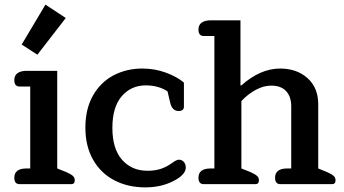

<svg xmlns="http://www.w3.org/2000/svg" viewBox="-20 -798 1490 832"><path d="M74 -605 177 -778 265 -720 142 -561ZM42 -28Q42 -68 95 -68H111V-423H65Q42 -423 42 -451Q42 -471 56 -481Q70 -491 95 -491H228V-68L268 -52Q288 -43 296 -35.5Q304 -28 304 -17Q304 0 289 0H65Q42 0 42 -28Z M350 -245Q350 -327 383.5 -385Q417 -443 473 -472Q529 -501 597 -501Q651 -501 699.5 -483Q748 -465 777 -440V-336Q777 -317 754 -317Q725 -317 717 -355L706 -402Q689 -414 664.5 -421Q640 -428 612 -428Q548 -428 507.5 -381Q467 -334 467 -244Q467 -153 509 -105.5Q551 -58 619 -58Q652 -58 677.5 -66.5Q703 -75 729 -94Q745 -106 756 -106Q768 -106 776.5 -96.5Q785 -87 785 -72Q785 -45 745 -21Q687 14 610 14Q534 14 475 -17Q416 -48 383 -106.5Q350 -165 350 -245Z M840 -28Q840 -68 893 -68H909V-642H863Q840 -642 840 -670Q840 -690 854 -700Q868 -710 893 -710H1022V-428H1026Q1108 -501 1194 -501Q1266 -501 1312.5 -459.5Q1359 -418 1359 -346V-68L1398 -52Q1418 -43 1426 -35.5Q1434 -28 1434 -17Q1434 0 1419 0H1195Q1172 0 1172 -28Q1172 -68 1225 -68H1242V-338Q1242 -379 1220 -403Q1198 -427 1155 -427Q1122 -427 1088 -408.5Q1054 -390 1026 -360V-68L1066 -52Q1086 -43 1094 -35.5Q1102 -28 1102 -17Q1102 0 1087 0H863Q840 0 840 -28Z"/></svg>

Font: Maitree SemiBold
Style: Regular
Weight: 600
Designer: CadsonDemak Team
Foundry: CadsonDemak
Version: Version 1.001